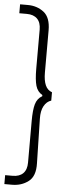

<svg xmlns="http://www.w3.org/2000/svg" viewBox="-61 -832 330 964"><g transform="rotate(5 104.0 -350.0)"><path d="M198 -377V-335Q175 -328 161.5 -303.5Q148 -279 149 -240L154 -15Q156 50 121 76.5Q86 103 39 103H0V58H38Q72 58 90.5 39.5Q109 21 109 -15V-224Q109 -280 117.5 -309.5Q126 -339 151 -353V-359Q126 -373 117.5 -402.5Q109 -432 109 -488V-685Q109 -721 90.5 -739.5Q72 -758 38 -758H0V-803H39Q86 -803 120 -776.5Q154 -750 154 -685V-472Q154 -433 164.5 -409Q175 -385 198 -377Z"/></g></svg>

Font: Phudu Light Black
Style: Regular
Weight: 900
Version: Version 1.005;gftools[0.9.23]